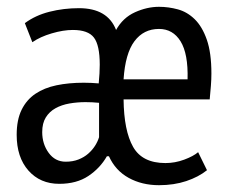

<svg xmlns="http://www.w3.org/2000/svg" viewBox="-20 -532 682 564"><path d="M173 -57Q194 -57 210.5 -63.5Q227 -70 239 -80.5Q251 -91 259 -103.5Q267 -116 271 -129V-230Q261 -231 251 -231.5Q241 -232 231 -232Q207 -232 184 -228Q161 -224 143 -214Q125 -204 114.5 -187Q104 -170 104 -144Q104 -109 123 -83Q142 -57 173 -57ZM294 -73Q274 -38 239.5 -15Q205 8 154 8Q98 8 63.5 -31Q29 -70 29 -136Q29 -180 43.5 -209.5Q58 -239 84 -256.5Q110 -274 146 -281.5Q182 -289 226 -289Q237 -289 248 -288.5Q259 -288 270 -287Q273 -318 273 -342Q273 -399 256 -421.5Q239 -444 194 -444Q166 -444 132 -434Q98 -424 75 -408L53 -464Q84 -487 125.5 -497.5Q167 -508 212 -508Q296 -508 321 -444Q341 -480 376.5 -496Q412 -512 447 -512Q475 -512 502.5 -504.5Q530 -497 552 -475.5Q574 -454 587.5 -415.5Q601 -377 601 -316Q601 -299 599.5 -280Q598 -261 596 -240H343Q344 -148 371 -100.5Q398 -53 466 -53Q494 -53 521 -63Q548 -73 562 -85L588 -32Q563 -12 527 0Q491 12 447 12Q397 12 358 -9.5Q319 -31 300 -73ZM447 -447Q402 -447 375 -411Q348 -375 343 -299H531Q533 -374 510.5 -410.5Q488 -447 447 -447Z"/></svg>

Font: PT Sans Narrow
Style: Regular
Weight: 400
Width: 3
Designer: A.Korolkova, O.Umpeleva, V.Yefimov
Foundry: ParaType Ltd
Version: Version 2.003W OFL